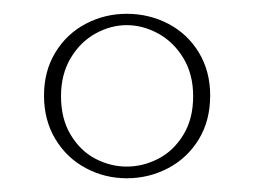

<svg xmlns="http://www.w3.org/2000/svg" viewBox="-20 -840 373 281"><path d="M287.6 -700.2Q287.6 -663.6 271 -636.2Q254.4 -608.9 226.3 -594Q198.2 -579.1 165.5 -579.1Q133.3 -579.1 105.5 -594Q77.6 -608.9 61 -636.5Q44.4 -664.1 44.4 -700.2Q44.4 -735.8 61 -763.2Q77.6 -790.5 105.5 -805.2Q133.3 -819.8 165.5 -819.8Q198.2 -819.8 226.3 -805.2Q254.4 -790.5 271 -763.2Q287.6 -735.8 287.6 -700.2ZM69.3 -699.2Q69.3 -666 83.5 -642.6Q97.7 -619.1 119.6 -607.7Q141.6 -596.2 165.5 -596.2Q189.5 -596.2 211.7 -607.7Q233.9 -619.1 248.3 -642.6Q262.7 -666 262.7 -699.2Q262.7 -731.4 248.3 -755.1Q233.9 -778.8 211.4 -791Q189 -803.2 165.5 -803.2Q142.1 -803.2 119.9 -791Q97.7 -778.8 83.5 -755.1Q69.3 -731.4 69.3 -699.2Z"/></svg>

Font: Playfair Display SC
Style: Regular
Weight: 400
Designer: Claus Eggers Sørensen
Foundry: Claus Eggers Sørensen
Version: Version 1.004;PS 001.004;hotconv 1.0.70;makeotf.lib2.5.58329